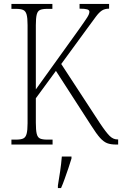

<svg xmlns="http://www.w3.org/2000/svg" viewBox="-20 -734 620 975"><path d="M38 0V-25H61Q85 -25 97.5 -30.5Q110 -36 115 -54Q120 -72 120 -108V-607Q120 -643 115 -660.5Q110 -678 97.5 -683.5Q85 -689 62 -689H38V-714H246V-689H220Q196 -689 183.5 -683.5Q171 -678 166.5 -660Q162 -642 162 -606V-280L379 -582Q411 -627 422.5 -645Q434 -663 434 -674Q434 -683 422.5 -686.5Q411 -690 384 -690V-714H534V-690Q512 -690 497.5 -680.5Q483 -671 467 -649.5Q451 -628 424 -591L291 -409L487 -109Q519 -61 537 -43.5Q555 -26 576 -26H580V0H570Q542 0 524 -7Q506 -14 488 -34Q470 -54 444 -95L264 -374L162 -235V-111Q162 -73 166.5 -54.5Q171 -36 183.5 -30.5Q196 -25 220 -25H247V0ZM274 208Q280 172 285.5 135Q291 98 294 61H343V71Q337 92 327.5 119.5Q318 147 308.5 174Q299 201 290 221H274Z"/></svg>

Font: Noto Serif Lao Condensed ExtraLight
Style: Regular
Weight: 200
Width: 3
Designer: Monotype Design Team
Foundry: Monotype Imaging Inc.
Version: Version 2.003; ttfautohint (v1.8.4.7-5d5b)